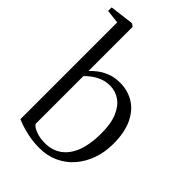

<svg xmlns="http://www.w3.org/2000/svg" viewBox="-246 -923 1037 1037"><g transform="rotate(45 272.5 -404.0)"><path d="M-6.5 -775.5V-802.5L124 -819H134L148 -808V-471.5Q161.5 -486.5 184.5 -504.2Q207.5 -522 240 -534.8Q272.5 -547.5 313.5 -547.5Q372 -547.5 419 -519.2Q466 -491 493.8 -433.2Q521.5 -375.5 521.5 -287.5Q521.5 -224.5 502.2 -170.2Q483 -116 447.8 -75.2Q412.5 -34.5 363.5 -11.8Q314.5 11 255 11Q209.5 11 170.5 3Q131.5 -5 105.5 -14.2Q79.5 -23.5 72 -27V-766.5ZM286.5 -498Q254 -498 226.8 -486.8Q199.5 -475.5 179.5 -460Q159.5 -444.5 148 -432V-67.5Q156.5 -52.5 186.8 -40.8Q217 -29 256.5 -29Q312.5 -29 352.2 -57.5Q392 -86 413.5 -141.2Q435 -196.5 435.5 -276.5Q436.5 -353 416.2 -402Q396 -451 362 -474.5Q328 -498 286.5 -498Z"/></g></svg>

Font: Merriweather 72pt Light
Style: Regular
Weight: 300
Version: Version 2.100